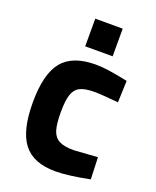

<svg xmlns="http://www.w3.org/2000/svg" viewBox="-135 -789 717 881"><g transform="rotate(20 223.0 -348.5)"><path d="M38 -250Q38 -389 88 -450.5Q138 -512 251 -512Q280 -512 315 -507Q350 -502 409 -490L405 -384Q320 -392 287 -392Q241 -392 217 -379.5Q193 -367 183.5 -337Q174 -307 174 -251Q174 -194 183.5 -164Q193 -134 217.5 -121Q242 -108 289 -108L405 -116L409 -9Q303 12 243 12Q135 12 86.5 -50.5Q38 -113 38 -250ZM176 -709H310V-574H176Z"/></g></svg>

Font: Cairo
Style: Bold
Weight: 700
Designer: Mohamed Gaber
Foundry: Kief Type Foundry
Version: Version 2.100